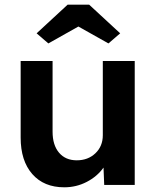

<svg xmlns="http://www.w3.org/2000/svg" viewBox="-20 -788 666 818"><path d="M254 10Q167 10 117.5 -46.5Q68 -103 68 -202V-528H204V-227Q204 -170 231.5 -137.5Q259 -105 307 -105Q355 -105 386.5 -135Q418 -165 418 -212V-528H554V0H424L421 -74Q394 -36 349.5 -13Q305 10 254 10ZM186 -603 136 -646 268 -768H360L492 -646L442 -603L314 -675Z"/></svg>

Font: Lexend SemiBold
Style: Regular
Weight: 600
Designer: Bonnie Shaver-Troup, Thomas Jockin
Foundry: Lexend
Version: Version 1.005; ttfautohint (v1.8.3)